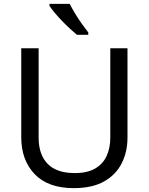

<svg xmlns="http://www.w3.org/2000/svg" viewBox="-20 -964 771 994"><path d="M640 -252Q640 -178 610 -118.5Q580 -59 518.5 -24.5Q457 10 362 10Q229 10 159.5 -62.5Q90 -135 90 -254V-714H180V-251Q180 -164 226.5 -116Q273 -68 367 -68Q432 -68 472.5 -91.5Q513 -115 532 -156.5Q551 -198 551 -252V-714H640ZM341 -944Q352 -922 368.5 -894.5Q385 -867 403.5 -841Q422 -815 437 -796V-784H378Q361 -798 340 -817.5Q319 -837 298.5 -858.5Q278 -880 261.5 -900Q245 -920 236 -934V-944Z"/></svg>

Font: Noto Sans Hebrew
Style: Regular
Weight: 400
Designer: Monotype Design Team
Foundry: Monotype Imaging Inc.
Version: Version 2.003;January 10, 2023;FontCreator 14.0.0.2877 64-bi